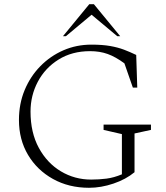

<svg xmlns="http://www.w3.org/2000/svg" viewBox="-20 -882 787 912"><path d="M403 10Q307 10 231.5 -32Q156 -74 113 -146.5Q70 -219 70 -312Q70 -389 97 -454Q124 -519 171.5 -567.5Q219 -616 281 -643Q343 -670 414 -670Q466 -670 503 -663.5Q540 -657 569 -646Q598 -635 627 -621L632 -466H611L571 -581Q529 -612 491.5 -625.5Q454 -639 408 -639Q322 -639 258 -599Q194 -559 159.5 -493.5Q125 -428 125 -352Q125 -252 164.5 -179.5Q204 -107 269.5 -68Q335 -29 413 -29Q450 -29 485.5 -33.5Q521 -38 559 -54V-245L472 -265V-290H697V-265L619 -248V-64Q578 -30 519 -10Q460 10 403 10ZM279 -710 404 -862H426L551 -710H537L415 -812L293 -710Z"/></svg>

Font: Spectral ExtraLight
Style: Regular
Weight: 275
Designer: Jean-Baptiste Levee
Foundry: Production Type
Version: Version 2.001